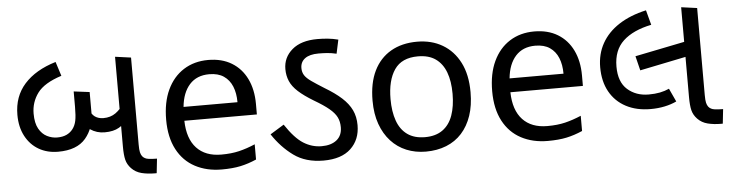

<svg xmlns="http://www.w3.org/2000/svg" viewBox="-42 -780 3682 968"><g transform="rotate(-5 1799.5 -296.5)"><path d="M233 -151Q178 -151 135.5 -175.5Q93 -200 68.5 -246Q44 -292 44 -354Q44 -447 100 -509.5Q156 -572 259 -603L282 -531Q194 -503 160 -457Q126 -411 126 -353Q126 -305 142 -276.5Q158 -248 183 -235.5Q208 -223 234 -223Q262 -223 281.5 -232Q301 -241 314 -258Q327 -275 332 -299Q337 -323 337 -369V-447L417 -437V-335Q417 -256 372.5 -203.5Q328 -151 233 -151ZM475 -228Q435 -228 402.5 -250Q370 -272 349 -333L404 -357Q414 -325 432 -312.5Q450 -300 475 -300Q511 -300 537 -318.5Q563 -337 585 -371L602 -291Q576 -261 548 -244.5Q520 -228 475 -228ZM708 0Q673 0 642.5 -7.5Q612 -15 591 -37Q572 -57 566 -81.5Q560 -106 560 -148V-603L640 -592V-152Q640 -125 643 -112.5Q646 -100 652 -92Q663 -78 684 -75.5Q705 -73 726 -73L718 0Z M1026 -546Q1095 -546 1144.5 -516Q1194 -486 1220.5 -431.5Q1247 -377 1247 -304V-251H880Q882 -160 926.5 -112.5Q971 -65 1051 -65Q1102 -65 1141.5 -74.5Q1181 -84 1223 -102V-25Q1182 -7 1142 1.5Q1102 10 1047 10Q971 10 912.5 -21Q854 -52 821.5 -113.5Q789 -175 789 -264Q789 -352 818.5 -415Q848 -478 901.5 -512Q955 -546 1026 -546ZM1025 -474Q962 -474 925.5 -433.5Q889 -393 882 -321H1155Q1155 -367 1141 -401Q1127 -435 1098.5 -454.5Q1070 -474 1025 -474Z M1562 10Q1472 10 1411.5 -34Q1351 -78 1307 -145L1377 -188Q1424 -117 1467 -90Q1510 -63 1559 -63Q1607 -63 1635 -85.5Q1663 -108 1663 -150Q1663 -179 1652 -201Q1641 -223 1614 -245.5Q1587 -268 1539 -296Q1491 -325 1462.5 -351Q1434 -377 1422 -405Q1410 -433 1410 -466Q1410 -525 1455.5 -564Q1501 -603 1584 -603Q1610 -603 1636 -600.5Q1662 -598 1689 -591L1674 -521Q1648 -527 1627 -528.5Q1606 -530 1583 -530Q1538 -530 1514.5 -512.5Q1491 -495 1491 -464Q1491 -443 1501 -427.5Q1511 -412 1534.5 -395.5Q1558 -379 1598 -354Q1650 -323 1683 -293Q1716 -263 1732 -229.5Q1748 -196 1748 -153Q1748 -80 1700.5 -35Q1653 10 1562 10Z M2330 -269Q2330 -202 2312.5 -150.5Q2295 -99 2262.5 -63Q2230 -27 2183.5 -8.5Q2137 10 2080 10Q2027 10 1982 -8.5Q1937 -27 1904 -63Q1871 -99 1852.5 -150.5Q1834 -202 1834 -269Q1834 -358 1864 -419.5Q1894 -481 1950 -513.5Q2006 -546 2083 -546Q2156 -546 2211.5 -513.5Q2267 -481 2298.5 -419.5Q2330 -358 2330 -269ZM1925 -269Q1925 -206 1941.5 -159.5Q1958 -113 1993 -88Q2028 -63 2082 -63Q2136 -63 2171 -88Q2206 -113 2222.5 -159.5Q2239 -206 2239 -269Q2239 -333 2222 -378Q2205 -423 2170.5 -447.5Q2136 -472 2081 -472Q1999 -472 1962 -418Q1925 -364 1925 -269Z M2676 -546Q2745 -546 2794.5 -516Q2844 -486 2870.5 -431.5Q2897 -377 2897 -304V-251H2530Q2532 -160 2576.5 -112.5Q2621 -65 2701 -65Q2752 -65 2791.5 -74.5Q2831 -84 2873 -102V-25Q2832 -7 2792 1.5Q2752 10 2697 10Q2621 10 2562.5 -21Q2504 -52 2471.5 -113.5Q2439 -175 2439 -264Q2439 -352 2468.5 -415Q2498 -478 2551.5 -512Q2605 -546 2676 -546ZM2675 -474Q2612 -474 2575.5 -433.5Q2539 -393 2532 -321H2805Q2805 -367 2791 -401Q2777 -435 2748.5 -454.5Q2720 -474 2675 -474Z M3227 -105Q3156 -105 3103 -133Q3050 -161 3021 -213Q2992 -265 2992 -337Q2992 -404 3022 -457.5Q3052 -511 3109 -548Q3166 -585 3247 -603L3267 -528Q3174 -509 3124 -462.5Q3074 -416 3074 -333Q3074 -255 3117 -217Q3160 -179 3224 -179Q3256 -179 3281 -184Q3306 -189 3328 -199L3359 -132Q3332 -119 3298.5 -112Q3265 -105 3227 -105ZM3192 -304 3174 -377 3441 -431V-355ZM3573 0Q3538 0 3507.5 -7.5Q3477 -15 3456 -37Q3437 -57 3431 -81.5Q3425 -106 3425 -148V-603L3505 -592V-152Q3505 -125 3508 -112.5Q3511 -100 3517 -92Q3528 -78 3549 -75.5Q3570 -73 3591 -73L3583 0Z"/></g></svg>

Font: guzrati15
Style: Regular
Weight: 400
Designer: Jelle Bosma - Monotype Design Team
Foundry: Monotype Imaging Inc.
Version: Version 2.006